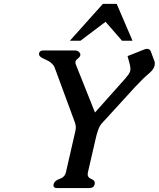

<svg xmlns="http://www.w3.org/2000/svg" viewBox="-20 -954 813 984"><path d="M337.9 -745.1 507.3 -934.1H578.1L659.2 -745.1H605.5L521 -842.3L392.1 -745.1ZM363.8 -326.7 259.3 -609.9Q252.9 -624.5 232.4 -639.2Q221.2 -645.5 210 -650.4Q198.2 -655.3 190.4 -660.6Q184.1 -664.6 181.2 -670.4Q179.7 -673.8 179.7 -677.2Q179.7 -679.2 180.2 -680.7L180.7 -683.1Q185.5 -695.3 200.7 -695.3H366.2Q375.5 -695.3 381.8 -690.4Q387.7 -685.5 390.6 -679.7Q392.6 -674.8 391.6 -670.4Q390.1 -664.1 383.3 -657.7Q378.9 -653.3 374 -649.4Q369.1 -645.5 367.7 -641.1L367.2 -638.7Q365.2 -630.4 369.6 -621.1L466.8 -377.4L623.5 -553.2Q641.1 -573.2 646.5 -587.4Q647.5 -588.9 647.5 -590.8Q648.4 -595.2 648.4 -600.6Q648.4 -610.8 645 -624.5L633.8 -666.5L721.2 -701.2Q728 -703.6 733.9 -703.6Q747.6 -703.6 752.9 -690.4L771.5 -640.6Q773.4 -634.8 773.4 -629.4Q773.4 -623 772.5 -618.2Q768.1 -598.1 744.6 -578.6Q712.9 -551.8 674.3 -510.3L501 -320.8Q490.2 -308.6 482.4 -286.1Q474.6 -263.7 470.2 -242.7L430.7 -71.3Q429.7 -65.9 429.2 -61.5Q429.2 -43.9 447.3 -37.1Q466.3 -29.8 465.8 -15.6Q465.8 -13.2 465.3 -10.3Q460.9 9.8 438 9.8H272.5Q253.9 9.8 253.9 -3.9Q253.9 -6.8 254.9 -10.3Q259.3 -28.3 285.6 -37.1Q312 -45.9 317.9 -71.3L365.7 -279.8Q368.2 -291 368.7 -301.8Q368.2 -314.9 363.8 -326.7Z"/></svg>

Font: Caudex
Style: Bold
Weight: 700
Italic angle: -13°
Version: Version 1.04